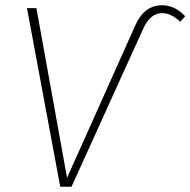

<svg xmlns="http://www.w3.org/2000/svg" viewBox="-20 -713 727 733"><path d="M210 0 83 -682H119L236 -34L496 -615Q530 -693 599 -693Q647 -693 687 -651L668 -630Q633 -663 599 -663Q554 -663 527 -604L253 0Z"/></svg>

Font: Fira Sans UltraLight
Style: Italic
Weight: 200
Italic angle: -8°
Designer: Carrois Corporate & Edenspiekermann AG
Foundry: Carrois Corporate GbR & Edenspiekermann AG
Version: Version 4.203;PS 004.203;hotconv 1.0.88;makeotf.lib2.5.64775